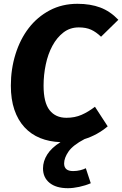

<svg xmlns="http://www.w3.org/2000/svg" viewBox="-20 -731 642 1009"><path d="M511 -538Q485 -563 458.5 -575Q432 -587 394 -587Q348 -587 313.5 -560.5Q279 -534 255.5 -490.5Q232 -447 220.5 -392Q209 -337 209 -281Q209 -192 240.5 -152Q272 -112 329 -112Q373 -112 408.5 -127.5Q444 -143 479 -170L546 -67Q520 -45 489.5 -28Q459 -11 424 0Q363 32 340 65.5Q317 99 317 128Q317 168 364 168Q384 168 402 163.5Q420 159 431 153L457 232Q429 244 396.5 251Q364 258 337 258Q275 258 240.5 230Q206 202 206 154Q206 116 228.5 80.5Q251 45 298 16Q239 14 191 -5.5Q143 -25 108.5 -62.5Q74 -100 55.5 -154.5Q37 -209 37 -281Q37 -368 61.5 -446.5Q86 -525 131 -583.5Q176 -642 241 -676.5Q306 -711 387 -711Q455 -711 507 -691.5Q559 -672 602 -627Z"/></svg>

Font: Szlgxwxxxixliatcpuztgldltzi
Style: Regular
Weight: 700
Italic angle: -8°
Designer: Carrois Corporate & Edenspiekermann
Foundry: Carrois Corporate GbR & Edenspiekermann AG
Version: Version 2.001